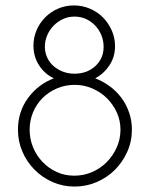

<svg xmlns="http://www.w3.org/2000/svg" viewBox="-20 -678 550 706"><path d="M145 -506Q145 -485 153.5 -466.5Q162 -448 177 -435Q192 -422 211.5 -414.5Q231 -407 254 -407Q300 -407 330.5 -435Q361 -463 361 -506Q361 -528 353 -548Q345 -568 330.5 -583.5Q316 -599 296.5 -608Q277 -617 254 -617Q231 -617 211.5 -608Q192 -599 177 -583.5Q162 -568 153.5 -548Q145 -528 145 -506ZM89 -201Q89 -167 101.5 -136.5Q114 -106 136.5 -82.5Q159 -59 188.5 -45.5Q218 -32 253 -32Q288 -32 319 -45.5Q350 -59 373 -82.5Q396 -106 409.5 -136.5Q423 -167 423 -201Q423 -235 409.5 -264.5Q396 -294 373.5 -316.5Q351 -339 320 -352.5Q289 -366 255 -366Q220 -366 189.5 -353Q159 -340 136.5 -317.5Q114 -295 101.5 -265Q89 -235 89 -201ZM46 -201Q46 -267 83 -317.5Q120 -368 178 -390Q144 -406 123.5 -438Q103 -470 103 -510Q103 -540 114.5 -567Q126 -594 146.5 -614.5Q167 -635 194 -646.5Q221 -658 252 -658Q283 -658 311 -646Q339 -634 359 -613.5Q379 -593 391 -566Q403 -539 403 -508Q403 -469 382.5 -438Q362 -407 330 -390Q359 -379 384 -360.5Q409 -342 427 -317.5Q445 -293 455 -263.5Q465 -234 465 -201Q465 -158 448 -120Q431 -82 402.5 -53.5Q374 -25 335.5 -8.5Q297 8 254 8Q211 8 173.5 -8.5Q136 -25 107.5 -53.5Q79 -82 62.5 -120Q46 -158 46 -201Z"/></svg>

Font: Josefin Slab
Style: Regular
Weight: 400
Designer: Santiago Orozco
Foundry: Typemade
Version: Version 1.000